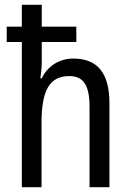

<svg xmlns="http://www.w3.org/2000/svg" viewBox="-20 -780 545 800"><path d="M154 -760H71V-669H8V-605H71V0H153V-268C153 -403 186 -463 269 -463C328 -463 353 -424 353 -336V0H436V-349C436 -474 388 -536 285 -536C229 -536 179 -506 154 -454H148C152 -477 154 -502 154 -525V-605H298V-669H154Z"/></svg>

Font: Noto Sans Myanmar UI Condensed
Style: Regular
Weight: 400
Width: 3
Designer: Monotype Design Team
Foundry: Monotype Imaging Inc.
Version: Version 2.103